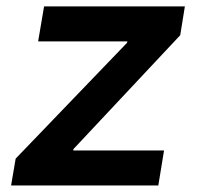

<svg xmlns="http://www.w3.org/2000/svg" viewBox="-20 -565 603 585"><path d="M13.8 0 27.7 -81.7 366.8 -434.3 368.3 -438.9H96.2L114.3 -545.5H543.3L529.1 -457.7L204.2 -111.2L202.8 -106.5H479.8L462.4 0Z"/></svg>

Font: Inter P Semi Bold
Style: Italic
Weight: 600
Italic angle: 9.39999°
Designer: Rasmus Andersson
Foundry: rsms
Version: Version 3.018;git-588b23468